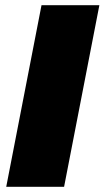

<svg xmlns="http://www.w3.org/2000/svg" viewBox="-20 -720 403 740"><path d="M4 0 140 -700H363L227 0Z"/></svg>

Font: REM Black
Style: Italic
Weight: 900
Italic angle: -11°
Designer: Octavio Pardo
Foundry: Ashler Design
Version: Version 1.005;gftools[0.9.28]